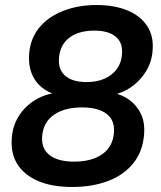

<svg xmlns="http://www.w3.org/2000/svg" viewBox="-20 -735 640 765"><path d="M268 10Q188 10 132.5 -13.5Q77 -37 49.5 -80.5Q22 -124 27 -184Q30 -233 54.5 -272Q79 -311 118.5 -335.5Q158 -360 204 -365L203 -358Q170 -367 144 -389Q118 -411 105.5 -444Q93 -477 96 -520Q101 -582 136.5 -625Q172 -668 231.5 -691.5Q291 -715 364 -715Q437 -715 489 -693Q541 -671 567 -630.5Q593 -590 588 -534Q585 -489 562.5 -452Q540 -415 505.5 -390Q471 -365 430 -357L431 -365Q469 -357 497.5 -335.5Q526 -314 542 -280Q558 -246 554 -199Q549 -132 511.5 -85Q474 -38 411 -14Q348 10 268 10ZM275 -91Q346 -91 388 -121Q430 -151 434 -207Q438 -256 404.5 -281.5Q371 -307 307 -307Q236 -307 194 -277Q152 -247 148 -192Q144 -143 177.5 -117Q211 -91 275 -91ZM325 -408Q366 -408 396.5 -421.5Q427 -435 445.5 -460Q464 -485 466 -519Q470 -565 441 -589Q412 -613 356 -613Q293 -613 256 -584.5Q219 -556 215 -504Q211 -458 240 -433Q269 -408 325 -408Z"/></svg>

Font: Nunito Sans 9pt
Style: Bold Italic
Weight: 700
Italic angle: -9°
Version: Version 3.101;gftools[0.9.27]